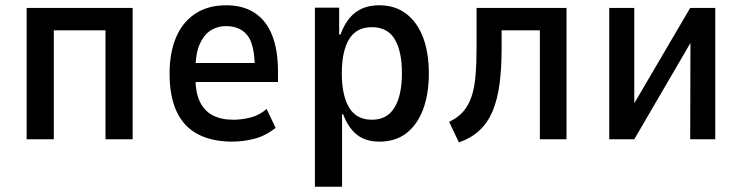

<svg xmlns="http://www.w3.org/2000/svg" viewBox="-20 -528 2813 728"><path d="M81 0V-498H483V0H380V-413H184V0Z M860 9Q785 9 731.5 -18.5Q678 -46 650.5 -103.5Q623 -161 623 -249Q623 -327 647 -385Q671 -443 719.5 -475.5Q768 -508 838 -508Q902 -508 946 -479Q990 -450 1012 -394Q1034 -338 1034 -257V-217H703V-289H962L946 -269Q946 -359 918 -394Q890 -429 837 -429Q804 -429 778 -412Q752 -395 736.5 -359Q721 -323 721 -263V-236Q721 -177 738 -142Q755 -107 787 -90.5Q819 -74 865 -74Q896 -74 930 -82.5Q964 -91 991 -115L1025 -43Q987 -13 945 -2Q903 9 860 9Z M1174 180V-499H1266V-397H1271Q1292 -454 1328 -481Q1364 -508 1418 -508Q1478 -508 1520 -476Q1562 -444 1584 -386.5Q1606 -329 1606 -249Q1606 -172 1584.5 -114Q1563 -56 1521.5 -23.5Q1480 9 1419 9Q1366 9 1333 -17.5Q1300 -44 1281 -95H1277V180ZM1390 -74Q1448 -74 1476 -120.5Q1504 -167 1504 -250Q1504 -334 1476.5 -379.5Q1449 -425 1390 -425Q1331 -425 1303.5 -379Q1276 -333 1276 -250Q1276 -167 1303.5 -120.5Q1331 -74 1390 -74Z M1720 12 1683 -66Q1715 -81 1735.5 -104Q1756 -127 1767.5 -160.5Q1779 -194 1783 -240.5Q1787 -287 1787 -348V-498H2128V0H2027V-413H1882V-345Q1882 -268 1874 -209Q1866 -150 1848 -107Q1830 -64 1799 -34.5Q1768 -5 1720 12Z M2290 0V-498H2385V-116H2373L2597 -498H2692V0H2597L2598 -384H2609L2385 0Z"/></svg>

Font: Nunito Sans 7pt Condensed SemiBold
Style: Regular
Weight: 600
Width: 3
Designer: Vernon Adams
Foundry: Vernon Adams
Version: Version 3.101;gftools[0.9.27]